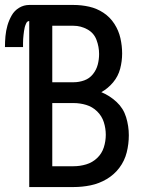

<svg xmlns="http://www.w3.org/2000/svg" viewBox="-61 -755 581 775"><path d="M57 0H236Q271 0 305 -7Q339 -14 369.5 -32Q400 -50 421 -78Q442 -106 450.5 -140Q459 -174 459 -209Q459 -246 448 -282Q437 -318 409.5 -343.5Q382 -369 348 -383Q375 -398 395.5 -422.5Q416 -447 424 -477.5Q432 -508 432 -539Q432 -570 425 -601Q418 -632 400.5 -659Q383 -686 356.5 -703.5Q330 -721 299 -728Q268 -735 236 -735H57Q35 -735 16 -723.5Q-3 -712 -14 -692.5Q-25 -673 -31 -652Q-37 -631 -39 -609Q-41 -587 -41 -565H32Q32 -573 32 -581Q32 -589 32.5 -597.5Q33 -606 34 -614Q35 -622 36 -630Q37 -638 39 -645.5Q41 -653 45 -661.5Q49 -670 57 -670ZM150 -423V-651H236Q265 -651 291.5 -636.5Q318 -622 328.5 -594Q339 -566 339 -537Q339 -515 333.5 -494Q328 -473 314 -455.5Q300 -438 279 -430.5Q258 -423 236 -423ZM236 -84H150V-339H236Q262 -339 287 -331.5Q312 -324 331 -305.5Q350 -287 358 -262Q366 -237 366 -211Q366 -185 358 -160Q350 -135 331 -117Q312 -99 287 -91.5Q262 -84 236 -84Z"/></svg>

Font: Iosevka SS08 Medium
Style: Regular
Weight: 500
Monospace: yes
Designer: Belleve Invis
Foundry: Belleve Invis
Version: Version 3.4.3; ttfautohint (v1.8.3)